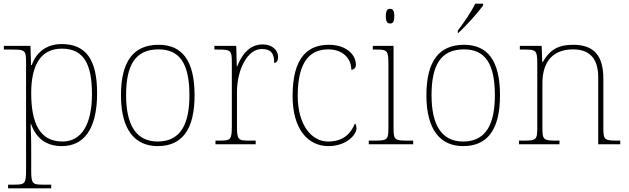

<svg xmlns="http://www.w3.org/2000/svg" viewBox="-20 -786 3426 1046"><path d="M24 240H259V220H217C157 220 150 216 150 142V13C150 -60 146 -95 147 -111H149C177 -32 232 10 317 10C435 10 509 -80 509 -278C509 -460 449 -546 316 -546C227 -546 175 -494 153 -432H149L146 -536H1V-516H45C118 -516 122 -512 122 -442V142C122 216 115 220 55 220H24ZM320 -15C195 -15 150 -118 150 -279C150 -417 193 -521 317 -521C437 -521 481 -436 481 -273C481 -107 423 -15 320 -15Z M839 10C971 10 1040 -79 1040 -267C1040 -459 970 -542 844 -542C709 -542 639 -454 639 -267C639 -79 715 10 839 10ZM839 -15C720 -15 667 -108 667 -267C667 -433 718 -517 844 -517C960 -517 1012 -438 1012 -267C1012 -115 967 -15 839 -15Z M1154 0H1373V-20H1338C1278 -20 1271 -24 1271 -98V-284C1271 -407 1328 -519 1406 -519C1451 -519 1474 -501 1474 -443C1488 -443 1495 -458 1495 -476C1495 -514 1462 -544 1411 -544C1335 -544 1295 -482 1272 -424H1270L1267 -536H1148V-516H1166C1239 -516 1243 -512 1243 -442V-98C1243 -24 1236 -20 1176 -20H1154Z M1769 10C1868 10 1922 -53 1922 -86C1922 -98 1920 -106 1914 -114C1892 -60 1853 -16 1769 -15C1679 -14 1602 -103 1602 -264C1602 -452 1670 -517 1768 -517C1853 -517 1894 -462 1894 -406C1909 -407 1919 -417 1919 -433C1919 -490 1864 -542 1772 -542C1658 -542 1574 -475 1574 -263C1574 -78 1661 10 1769 10Z M2105 -658C2120 -658 2128 -666 2128 -698C2128 -729 2120 -738 2105 -738C2091 -738 2082 -729 2082 -698C2082 -666 2091 -658 2105 -658ZM1989 0H2231V-20H2201C2128 -20 2124 -24 2124 -94V-536H2011V-516H2029C2089 -516 2096 -512 2096 -438V-94C2096 -24 2092 -20 2019 -20H1989Z M2474 -619V-606H2476C2517 -642 2587 -721 2612 -756V-766H2569C2548 -721 2503 -657 2474 -619ZM2503 10C2635 10 2704 -79 2704 -267C2704 -459 2634 -542 2508 -542C2373 -542 2303 -454 2303 -267C2303 -79 2379 10 2503 10ZM2503 -15C2384 -15 2331 -108 2331 -267C2331 -433 2382 -517 2508 -517C2624 -517 2676 -438 2676 -267C2676 -115 2631 -15 2503 -15Z M2807 0H3028V-20H3012C2939 -20 2935 -24 2935 -94V-334C2935 -423 2971 -517 3102 -517C3203 -517 3239 -454 3239 -365V0H3359V-20H3344C3271 -20 3267 -24 3267 -94V-357C3267 -482 3217 -542 3102 -542C3028 -542 2978 -520 2938 -449H2934L2931 -536H2812V-516H2840C2900 -516 2907 -511 2907 -442V-94C2907 -24 2903 -20 2830 -20H2807Z"/></svg>

Font: Noto Serif Sinhala Thin
Style: Regular
Weight: 100
Designer: Jelle Bosma - Monotype Design Team
Foundry: Monotype Imaging Inc.
Version: Version 2.007